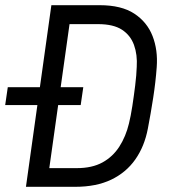

<svg xmlns="http://www.w3.org/2000/svg" viewBox="-25 -720 658 740"><path d="M-5 -315 5 -384H296L286 -315ZM75 0 173 -700H359Q443 -700 492.5 -667.5Q542 -635 563 -581Q584 -527 579 -461Q575 -405 565.5 -343.5Q556 -282 545 -225Q532 -156 496.5 -105.5Q461 -55 403.5 -27.5Q346 0 265 0ZM165 -72H271Q330 -72 370 -94Q410 -116 435 -155Q460 -194 472 -244Q479 -272 485 -311Q491 -350 496 -390.5Q501 -431 502 -462Q505 -509 491.5 -546.5Q478 -584 445 -605.5Q412 -627 353 -627H243Z"/></svg>

Font: Finlandica
Style: Italic
Weight: 400
Italic angle: -8°
Designer: Niklas Ekholm, Juho Hiilivirta, Jaakko Suomalainen
Foundry: Helsinki Type Studio
Version: Version 1.064